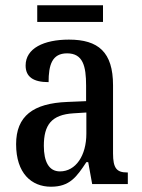

<svg xmlns="http://www.w3.org/2000/svg" viewBox="-20 -697 537 727"><path d="M121 -614H370V-677H121ZM173 10C244 10 270 -27 307 -83H314L329 0H464V-44H461C422 -44 408 -60 408 -116V-374C408 -500 352 -547 241 -547C146 -547 77 -514 77 -449C77 -406 106 -386 164 -386C164 -451 177 -495 234 -495C294 -495 306 -447 306 -373V-314L235 -311C105 -306 41 -257 41 -151C41 -41 99 10 173 10ZM207 -48C165 -48 146 -85 146 -145C146 -223 174 -263 259 -268L307 -271V-191C307 -108 267 -48 207 -48Z"/></svg>

Font: Noto Serif Georgian Condensed Medium
Style: Regular
Weight: 500
Width: 3
Designer: Monotype Design Team, Akaki Razmadze
Foundry: Google LLC
Version: Version 2.003